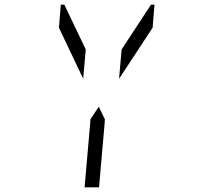

<svg xmlns="http://www.w3.org/2000/svg" viewBox="-20 -912 856 824"><path d="M405 -108H343L367 -382L368 -400L404 -454L430 -400L429 -382ZM628 -892H643L635 -793L491 -574L502 -700ZM348 -700 337 -574 233 -793 241 -892H256Z"/></svg>

Font: DSEG14 Classic Mini
Style: Light Italic
Weight: 300
Italic angle: -5°
Designer: Keshikan(Twitter:@keshinomi_88pro)
Version: Version 0.46